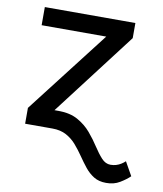

<svg xmlns="http://www.w3.org/2000/svg" viewBox="-84 -614 751 886"><g transform="rotate(10 291.5 -171.0)"><path d="M167 -85H200.2Q253.4 -85 290.3 -64.5Q327.1 -43.9 352.8 -13.7Q378.4 16.6 397.9 46.9Q417.5 77.1 436.3 97.7Q455.1 118.2 478.5 118.2Q492.7 118.2 504.9 114.5Q517.1 110.8 527.6 104.2Q538.1 97.7 546.4 89.8L582.5 153.8Q564.9 170.9 537.1 187.7Q509.3 204.6 472.7 204.1Q439 204.1 415.3 189.5Q391.6 174.8 373 151.6Q354.5 128.4 336.7 102.3Q318.8 76.2 298.8 53Q278.8 29.8 251.5 14.9Q224.1 0 186 0H167ZM180.7 -85V0H58.1V-74.2L356.9 -460.9H54.2V-545.9H478.5V-475.1Z"/></g></svg>

Font: Inter Cardless Tabular
Style: Regular
Weight: 400
Designer: Rasmus Andersson
Foundry: rsms
Version: Version 4.000;git-4fc901f